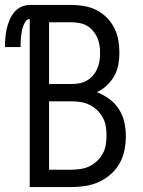

<svg xmlns="http://www.w3.org/2000/svg" viewBox="-56 -755 576 775"><path d="M64 0V-678Q53 -678 47 -668.5Q41 -659 37.5 -649Q34 -639 32 -628.5Q30 -618 29 -607.5Q28 -597 27.5 -586.5Q27 -576 27 -565H-36Q-36 -583 -34.5 -601.5Q-33 -620 -29 -638Q-25 -656 -18 -673Q-11 -690 0.5 -704.5Q12 -719 29 -727Q46 -735 64 -735H233Q259 -735 284.5 -730.5Q310 -726 333 -714.5Q356 -703 374.5 -684.5Q393 -666 405 -642.5Q417 -619 421.5 -593.5Q426 -568 426 -542Q426 -518 421.5 -493.5Q417 -469 405 -448Q393 -427 375 -410Q357 -393 335 -383Q361 -373 384.5 -356Q408 -339 423.5 -315Q439 -291 445.5 -263Q452 -235 452 -206Q452 -178 446.5 -149.5Q441 -121 427 -96Q413 -71 391.5 -52Q370 -33 344 -21Q318 -9 289.5 -4.5Q261 0 233 0ZM142 -416H233Q249 -416 265 -419Q281 -422 295 -430Q309 -438 319.5 -450.5Q330 -463 336.5 -477.5Q343 -492 345.5 -508Q348 -524 348 -541Q348 -557 345.5 -573Q343 -589 336.5 -603.5Q330 -618 319.5 -630.5Q309 -643 295 -651Q281 -659 265 -662Q249 -665 233 -665H142ZM142 -70H233Q251 -70 270 -73Q289 -76 305.5 -84Q322 -92 336 -105.5Q350 -119 359 -135.5Q368 -152 371 -170.5Q374 -189 374 -208Q374 -226 371 -245Q368 -264 359 -280.5Q350 -297 336.5 -310Q323 -323 306 -331.5Q289 -340 270.5 -343Q252 -346 233 -346H142Z"/></svg>

Font: Iosevka NFM
Style: Regular
Weight: 400
Monospace: yes
Designer: Belleve Invis
Foundry: Belleve Invis
Version: Version 29.0.4; ttfautohint (v1.8.4);Nerd Fonts 3.3.0